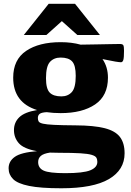

<svg xmlns="http://www.w3.org/2000/svg" viewBox="-20 -752 686 1004"><path d="M297.5 -160.5Q257.5 -160.5 224 -165.5Q197.5 -164 187.8 -156.8Q178 -149.5 178 -135Q178 -124 182.2 -116.8Q186.5 -109.5 204.8 -105.2Q223 -101 263.2 -99Q303.5 -97 375.5 -96.5Q471 -96 527 -81.8Q583 -67.5 607.2 -35.8Q631.5 -4 631.5 49.5Q631.5 136.5 549.5 184.5Q467.5 232.5 301 232.5Q192 232.5 132 220.2Q72 208 48.5 184.5Q25 161 25 128Q25 91 57.8 68Q90.5 45 173.5 38.5Q104 26 78.5 -3Q53 -32 53 -71.5Q53 -112 81 -139Q109 -166 174 -176.5Q49 -215.5 49 -346Q49 -440 116.5 -485.8Q184 -531.5 297.5 -531.5Q355 -531.5 401.5 -518.5Q440 -519 480.8 -519.8Q521.5 -520.5 555.2 -521.2Q589 -522 606.5 -522Q621 -522 624.8 -515.5Q628.5 -509 628.5 -486.5Q628.5 -450 624.8 -438.2Q621 -426.5 612.5 -426.5Q604.5 -426.5 583 -430Q561.5 -433.5 516 -443Q544.5 -401.5 544.5 -346Q544.5 -251.5 477.5 -206Q410.5 -160.5 297.5 -160.5ZM301 -248Q335 -248 355.5 -270.5Q376 -293 376 -355.5Q376 -410.5 357.2 -430.8Q338.5 -451 297 -451Q262 -451 241.2 -428.2Q220.5 -405.5 220.5 -343Q220.5 -288 239.8 -268Q259 -248 301 -248ZM179.5 95.5Q179.5 127 208.5 140.2Q237.5 153.5 321.5 153.5Q415.5 153.5 452.2 138.5Q489 123.5 489 94.5Q489 81.5 483.8 72.5Q478.5 63.5 459.5 57.8Q440.5 52 400 49.5Q359.5 47 289.5 47Q264 47 241 46Q207.5 51 193.5 63.2Q179.5 75.5 179.5 95.5ZM104.5 -569 234.5 -732H372.5L502.5 -569H384.5L303.5 -641.5L222.5 -569Z"/></svg>

Font: Newsreader Caption
Style: Bold
Weight: 700
Designer: Hugues Gentile
Foundry: Production Type
Version: Version 1.001